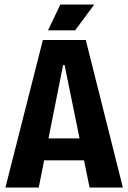

<svg xmlns="http://www.w3.org/2000/svg" viewBox="-20 -839 574 859"><path d="M4.3 0 171.8 -660H363.8L529.7 0H380.7L269 -547.8H262.2L153.3 0ZM113 -121.8V-219.8H427.8V-121.8ZM316.2 -703.2H194.8L250 -818.7H401.7Z"/></svg>

Font: Bricolage Grotesque 96pt ExtraBold SemiCondensed
Style: Regular
Weight: 800
Width: 4
Version: Version 1.001;gftools[0.9.33.dev8+g029e19f]